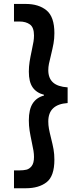

<svg xmlns="http://www.w3.org/2000/svg" viewBox="-20 -832 393 998"><path d="M52.7 146.5V53.7H80.6Q101.6 53.7 117.2 50Q132.8 46.4 144.8 31Q156.7 15.6 156.7 -16.1Q156.7 -31.2 154.1 -47.9Q151.4 -64.5 145.5 -91.8Q137.7 -128.4 133.8 -153.6Q129.9 -178.7 129.9 -206.1Q129.9 -263.2 149.9 -294.2Q169.9 -325.2 208.5 -335.4V-339.4Q169.4 -349.6 149.7 -377.9Q129.9 -406.2 129.9 -459.5Q129.9 -485.8 133.8 -510.7Q137.7 -535.6 145 -569.3Q151.4 -599.6 154.1 -615.7Q156.7 -631.8 156.7 -647.5Q156.7 -689.5 135.7 -704.8Q114.7 -720.2 80.6 -720.2H52.7V-811.5H114.3Q181.2 -811.5 221.9 -778.1Q262.7 -744.6 262.7 -659.7Q262.7 -630.9 258.1 -605.5Q253.4 -580.1 244.6 -543.9Q237.8 -517.6 234.4 -500.5Q231 -483.4 231 -467.3Q231 -425.8 255.4 -403.6Q279.8 -381.3 331.5 -377.9V-296.4Q231 -289.6 231 -200.7Q231 -181.6 234.4 -162.8Q237.8 -144 245.1 -115.2Q253.9 -80.6 258.3 -55.9Q262.7 -31.2 262.7 -2Q262.7 83.5 222.4 115Q182.1 146.5 114.3 146.5Z"/></svg>

Font: Reddit Sans
Style: Bold
Weight: 700
Designer: Stephen Hutchings
Foundry: Reddit
Version: Version 1.013